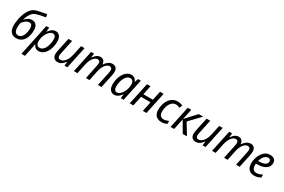

<svg xmlns="http://www.w3.org/2000/svg" viewBox="146 -2308 6040 4090"><g transform="rotate(30 3165.5 -262.5)"><path d="M229 10Q172 10 131.5 -15.5Q91 -41 70 -90.5Q49 -140 49 -212Q49 -250 55 -297Q61 -344 73 -395.5Q85 -447 104.5 -497Q124 -547 151 -591Q178 -635 214 -666.5Q250 -698 295 -712Q313 -718 346.5 -725.5Q380 -733 419 -741.5Q458 -750 493.5 -756Q529 -762 551 -765L560 -693Q533 -689 491.5 -681Q450 -673 408 -663.5Q366 -654 337 -644Q297 -631 263.5 -599.5Q230 -568 205.5 -520.5Q181 -473 164 -409L167 -408Q193 -440 236.5 -469Q280 -498 336 -498Q407 -498 442 -451Q477 -404 477 -321Q477 -272 468 -224Q459 -176 440.5 -134Q422 -92 392.5 -59.5Q363 -27 322.5 -8.5Q282 10 229 10ZM238 -63Q271 -63 295.5 -79.5Q320 -96 337.5 -123.5Q355 -151 366 -184Q377 -217 382 -250.5Q387 -284 387 -312Q387 -371 368 -398Q349 -425 310 -425Q276 -425 245 -407Q214 -389 189.5 -364.5Q165 -340 150 -318Q145 -290 141.5 -262.5Q138 -235 138 -209Q138 -165 148 -132Q158 -99 180 -81Q202 -63 238 -63Z M496 240 660 -536H732L719 -436H723Q746 -466 771.5 -490.5Q797 -515 827.5 -530Q858 -545 893 -545Q933 -545 963.5 -525Q994 -505 1011.5 -465Q1029 -425 1029 -365Q1029 -306 1017.5 -251Q1006 -196 985 -148.5Q964 -101 933 -65.5Q902 -30 863 -10Q824 10 778 10Q744 10 719 -3Q694 -16 677.5 -37Q661 -58 650 -82H645Q644 -66 639.5 -37.5Q635 -9 631 9L583 240ZM771 -63Q801 -63 827 -80Q853 -97 873.5 -126.5Q894 -156 908.5 -195Q923 -234 931 -277.5Q939 -321 939 -366Q939 -419 919.5 -445.5Q900 -472 861 -472Q840 -472 818 -460.5Q796 -449 775.5 -428.5Q755 -408 737 -380Q719 -352 705.5 -318Q692 -284 684.5 -246.5Q677 -209 677 -169Q677 -122 700 -92.5Q723 -63 771 -63Z M1250 10Q1212 10 1183.5 -5Q1155 -20 1139.5 -49Q1124 -78 1124 -121Q1124 -144 1127.5 -165Q1131 -186 1135 -209L1205 -536H1294L1223 -199Q1218 -177 1215.5 -160.5Q1213 -144 1213 -131Q1213 -100 1228 -81.5Q1243 -63 1277 -63Q1310 -63 1346.5 -87Q1383 -111 1415 -164Q1447 -217 1466 -305L1515 -536H1601L1487 0H1416L1427 -99H1423Q1405 -75 1380 -49.5Q1355 -24 1323 -7Q1291 10 1250 10Z M1648 0 1762 -536H1833L1822 -437H1827Q1845 -462 1868.5 -487Q1892 -512 1922.5 -529Q1953 -546 1991 -546Q2044 -546 2072 -514.5Q2100 -483 2105 -427H2109Q2129 -457 2155 -484Q2181 -511 2213.5 -528.5Q2246 -546 2285 -546Q2344 -546 2375.5 -512.5Q2407 -479 2407 -416Q2407 -392 2404 -370.5Q2401 -349 2396 -326L2327 0H2239L2310 -336Q2315 -359 2317 -375.5Q2319 -392 2319 -407Q2319 -436 2304 -454Q2289 -472 2257 -472Q2234 -472 2208.5 -458.5Q2183 -445 2159 -417Q2135 -389 2115 -345.5Q2095 -302 2082 -242L2031 0H1944L2014 -336Q2019 -359 2021 -375Q2023 -391 2023 -403Q2023 -436 2009 -454Q1995 -472 1963 -472Q1940 -472 1914.5 -459Q1889 -446 1864.5 -417.5Q1840 -389 1819 -343Q1798 -297 1784 -231L1736 0Z M2638 10Q2598 10 2567.5 -10.5Q2537 -31 2519.5 -71Q2502 -111 2502 -170Q2502 -230 2514 -285.5Q2526 -341 2548.5 -388.5Q2571 -436 2602 -471.5Q2633 -507 2672 -526.5Q2711 -546 2755 -546Q2789 -546 2813.5 -533Q2838 -520 2855 -499Q2872 -478 2882 -453H2887L2918 -536H2985L2871 0H2801L2814 -99H2811Q2789 -70 2762.5 -45Q2736 -20 2705 -5Q2674 10 2638 10ZM2669 -63Q2703 -63 2736.5 -90Q2770 -117 2797.5 -163Q2825 -209 2839 -266Q2847 -296 2849.5 -321.5Q2852 -347 2852 -366Q2852 -413 2828.5 -442.5Q2805 -472 2764 -472Q2735 -472 2709 -456Q2683 -440 2661.5 -411Q2640 -382 2624.5 -343.5Q2609 -305 2600.5 -260.5Q2592 -216 2592 -169Q2592 -116 2612 -89.5Q2632 -63 2669 -63Z M3022 0 3136 -536H3223L3177 -313H3411L3458 -536H3546L3433 0H3344L3394 -240H3161L3110 0Z M3802 10Q3747 10 3704.5 -12Q3662 -34 3638.5 -77.5Q3615 -121 3615 -187Q3615 -245 3627 -298Q3639 -351 3662 -396Q3685 -441 3718 -475Q3751 -509 3793 -527.5Q3835 -546 3885 -546Q3920 -546 3953 -539Q3986 -532 4013 -520L3988 -447Q3968 -456 3942.5 -464Q3917 -472 3886 -472Q3854 -472 3826 -457.5Q3798 -443 3775.5 -416.5Q3753 -390 3737.5 -354.5Q3722 -319 3713.5 -277Q3705 -235 3705 -189Q3705 -149 3718 -121Q3731 -93 3755 -78Q3779 -63 3813 -63Q3847 -63 3877 -73Q3907 -83 3936 -96V-22Q3909 -8 3875.5 1Q3842 10 3802 10Z M4026 0 4139 -536H4226L4171 -278L4409 -536H4518L4265 -271L4429 0H4325L4170 -267L4114 0Z M4648 10Q4610 10 4581.5 -5Q4553 -20 4537.5 -49Q4522 -78 4522 -121Q4522 -144 4525.5 -165Q4529 -186 4533 -209L4603 -536H4692L4621 -199Q4616 -177 4613.5 -160.5Q4611 -144 4611 -131Q4611 -100 4626 -81.5Q4641 -63 4675 -63Q4708 -63 4744.5 -87Q4781 -111 4813 -164Q4845 -217 4864 -305L4913 -536H4999L4885 0H4814L4825 -99H4821Q4803 -75 4778 -49.5Q4753 -24 4721 -7Q4689 10 4648 10Z M5046 0 5160 -536H5231L5220 -437H5225Q5243 -462 5266.5 -487Q5290 -512 5320.5 -529Q5351 -546 5389 -546Q5442 -546 5470 -514.5Q5498 -483 5503 -427H5507Q5527 -457 5553 -484Q5579 -511 5611.5 -528.5Q5644 -546 5683 -546Q5742 -546 5773.5 -512.5Q5805 -479 5805 -416Q5805 -392 5802 -370.5Q5799 -349 5794 -326L5725 0H5637L5708 -336Q5713 -359 5715 -375.5Q5717 -392 5717 -407Q5717 -436 5702 -454Q5687 -472 5655 -472Q5632 -472 5606.5 -458.5Q5581 -445 5557 -417Q5533 -389 5513 -345.5Q5493 -302 5480 -242L5429 0H5342L5412 -336Q5417 -359 5419 -375Q5421 -391 5421 -403Q5421 -436 5407 -454Q5393 -472 5361 -472Q5338 -472 5312.5 -459Q5287 -446 5262.5 -417.5Q5238 -389 5217 -343Q5196 -297 5182 -231L5134 0Z M6084 10Q6026 10 5984.5 -14.5Q5943 -39 5921.5 -83.5Q5900 -128 5900 -189Q5900 -253 5918 -316Q5936 -379 5970 -431Q6004 -483 6052 -514.5Q6100 -546 6161 -546Q6234 -546 6270.5 -513.5Q6307 -481 6307 -423Q6307 -370 6276 -326.5Q6245 -283 6179 -257.5Q6113 -232 6008 -232H5991Q5990 -222 5989.5 -212Q5989 -202 5989 -193Q5989 -132 6016.5 -97.5Q6044 -63 6101 -63Q6137 -63 6169.5 -74Q6202 -85 6241 -104L6240 -29Q6203 -12 6168 -1Q6133 10 6084 10ZM6012 -303Q6069 -303 6116.5 -313.5Q6164 -324 6192.5 -349Q6221 -374 6221 -415Q6221 -440 6205 -456.5Q6189 -473 6155 -473Q6125 -473 6095.5 -453Q6066 -433 6042 -395Q6018 -357 6004 -303Z"/></g></svg>

Font: Noto Sans Display
Style: Italic
Weight: 400
Italic angle: -12°
Designer: Monotype Design Team
Foundry: Monotype Imaging Inc.
Version: Version 2.003